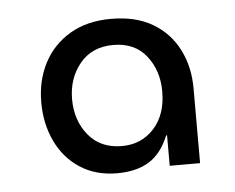

<svg xmlns="http://www.w3.org/2000/svg" viewBox="-35 -751 493 403"><g transform="rotate(-5 211.5 -550.0)"><path d="M197 -388Q152 -388 119 -409.5Q86 -431 68.5 -468Q51 -505 51 -550Q51 -596 70 -632.5Q89 -669 125 -690.5Q161 -712 212 -712Q264 -712 299.5 -691Q335 -670 353.5 -633.5Q372 -597 372 -552V-394H308V-458H306Q291 -421 264.5 -404.5Q238 -388 197 -388ZM212 -444Q253 -444 279.5 -473Q306 -502 306 -551Q306 -595 281.5 -626Q257 -657 212 -657Q167 -657 141.5 -626Q116 -595 116 -551Q116 -506 141.5 -475Q167 -444 212 -444Z"/></g></svg>

Font: MuseoModerno Thin
Style: Regular
Weight: 400
Version: Version 1.003